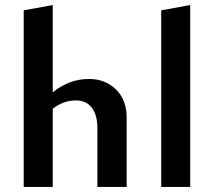

<svg xmlns="http://www.w3.org/2000/svg" viewBox="-20 -741 848 761"><path d="M333 -428Q397 -428 439.5 -386.5Q482 -345 482 -275V0H366V-233Q366 -285 344 -314Q322 -343 281 -343Q231 -343 189 -310V0H74V-700L189 -721V-375Q254 -428 333 -428Z M619 0V-700L734 -721V0Z"/></svg>

Font: EauTest
Style: Bold
Weight: 700
Designer: Christian Thalmann (Catharsis Fonts)
Version: Version 0.001;PS 000.001;hotconv 1.0.88;makeotf.lib2.5.64775